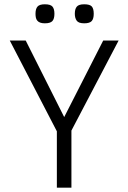

<svg xmlns="http://www.w3.org/2000/svg" viewBox="-20 -862 590 882"><path d="M308.1 -262.2V0H241.2V-258.8L24.9 -675.8H98.1L274.9 -324.2L454.1 -675.8H524.9ZM410.6 -798.8Q410.6 -775.4 401.1 -765.1Q391.6 -754.9 366.7 -754.9Q340.8 -754.9 332.3 -767.1Q323.7 -779.3 323.7 -798.8Q323.7 -820.8 332.8 -831.5Q341.8 -842.3 366.7 -842.3Q393.1 -842.3 401.9 -832Q410.6 -821.8 410.6 -798.8ZM230 -798.8Q230 -775.4 220.5 -765.1Q210.9 -754.9 186 -754.9Q172.9 -754.9 164.6 -758.1Q156.2 -761.2 151.4 -767.1Q146.5 -772.9 144.8 -781Q143.1 -789.1 143.1 -798.8Q143.1 -820.8 152.1 -831.5Q161.1 -842.3 186 -842.3Q211.9 -842.3 220.9 -831.8Q230 -821.3 230 -798.8Z"/></svg>

Font: Clear Sans Light
Style: Regular
Weight: 300
Foundry: Intel Corporation
Version: Version 1.00